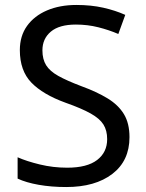

<svg xmlns="http://www.w3.org/2000/svg" viewBox="-20 -744 589 774"><path d="M502 -191Q502 -96 433 -43Q364 10 247 10Q187 10 136 1Q85 -8 51 -24V-110Q87 -94 140.5 -81Q194 -68 251 -68Q331 -68 371.5 -99Q412 -130 412 -183Q412 -218 397 -242Q382 -266 345.5 -286.5Q309 -307 244 -330Q153 -363 106.5 -411Q60 -459 60 -542Q60 -599 89 -639.5Q118 -680 169.5 -702Q221 -724 288 -724Q347 -724 396 -713Q445 -702 485 -684L457 -607Q420 -623 376.5 -634Q333 -645 286 -645Q219 -645 185 -616.5Q151 -588 151 -541Q151 -505 166 -481Q181 -457 215 -438Q249 -419 307 -397Q370 -374 413.5 -347.5Q457 -321 479.5 -284Q502 -247 502 -191Z"/></svg>

Font: Noto Sans Glagolitic
Style: Regular
Weight: 400
Designer: Monotype Design Team
Foundry: Monotype Imaging Inc.
Version: Version 2.004; ttfautohint (v1.8.4.7-5d5b)